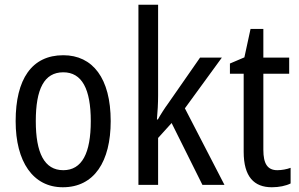

<svg xmlns="http://www.w3.org/2000/svg" viewBox="-20 -780 1263 810"><path d="M447 -269C447 -450 371 -547 247 -547C114 -547 46 -446 46 -269C46 -98 119 10 245 10C378 10 447 -99 447 -269ZM131 -269C131 -404 166 -475 247 -475C326 -475 363 -404 363 -269C363 -134 326 -62 247 -62C167 -62 131 -135 131 -269Z M647 -377V-760H564V0H647V-198L704 -261L834 0H927L760 -323L916 -537H824L689 -343C675 -324 657 -296 646 -276H642C645 -308 647 -345 647 -377Z M1150 -62C1108 -62 1091 -90 1091 -148V-469H1200V-537H1091V-658H1037L1011 -538L950 -512V-469H1008V-140C1008 -34 1052 10 1127 10C1157 10 1186 4 1206 -6V-72C1190 -66 1169 -62 1150 -62Z"/></svg>

Font: Noto Sans Lao Looped Condensed
Style: Regular
Weight: 400
Width: 3
Designer: Mark Frömberg, Ben Mitchell
Foundry: The Fontpad Ltd
Version: Version 1.003